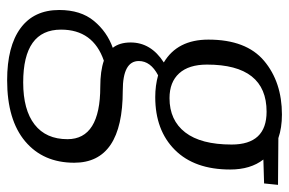

<svg xmlns="http://www.w3.org/2000/svg" viewBox="-156 -394 810 538"><g transform="rotate(90 249.0 -125.0)"><path d="M301 -510Q338 -510 367 -500L498 -499L494 -460L427 -458Q455 -422 455 -365Q455 -265 400 -210Q345 -155 252 -155Q220 -155 191 -163Q151 -142 151 -109Q151 -64 234 -64Q436 -64 436 72Q436 159 376 209.5Q316 260 205 260Q110 260 59 222.5Q8 185 8 114Q8 54 38.5 17Q69 -20 114 -36Q99 -55 99 -86Q99 -143 155 -179Q91 -217 91 -304Q91 -410 150.5 -460Q210 -510 301 -510ZM385 -369Q385 -467 293 -467Q161 -467 161 -300Q161 -249 185.5 -222Q210 -195 255 -195Q317 -195 351 -239Q385 -283 385 -369ZM223 -1Q179 -1 150 -11Q63 19 63 109Q63 215 211 215Q288 215 329 183Q370 151 370 91Q370 -1 223 -1Z"/></g></svg>

Font: Arsenal
Style: Italic
Weight: 400
Italic angle: -9.10001°
Designer: Andrij Shevchenko
Foundry: Stairsfor
Version: Version 2.001;PS 002.001;hotconv 1.0.88;makeotf.lib2.5.64775